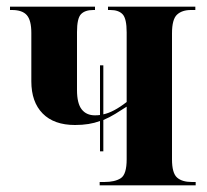

<svg xmlns="http://www.w3.org/2000/svg" viewBox="-20 -556 622 576"><path d="M279 0V-10H293Q325 -10 342.5 -21.5Q360 -33 360 -78V-236Q343 -225 326 -214.5Q309 -204 290 -196V-102H280V-193Q264 -187 245.5 -184Q227 -181 205 -181Q142 -181 108 -215.5Q74 -250 74 -312V-457Q74 -495 60.5 -510.5Q47 -526 16 -526H10V-536H265V-526H260Q235 -526 223 -513.5Q211 -501 211 -460V-286Q211 -246 225 -228Q239 -210 265 -210Q273 -210 280 -211V-360H290V-213Q320 -219 360 -250V-459Q360 -500 348 -513Q336 -526 311 -526H304V-536H566V-526H553Q526 -526 511 -512Q496 -498 496 -456V-78Q496 -37 511 -23.5Q526 -10 556 -10H567V0Z"/></svg>

Font: Noto Serif Display Condensed
Style: Bold
Weight: 700
Width: 3
Designer: Monotype Design Team
Foundry: Monotype Imaging Inc.
Version: Version 2.009